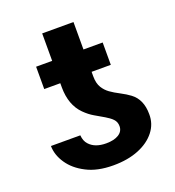

<svg xmlns="http://www.w3.org/2000/svg" viewBox="-124 -758 791 867"><g transform="rotate(-20 271.5 -325.0)"><path d="M360.4 -147.5Q360.4 -168 347.2 -181.6Q340.8 -188.5 331.1 -195.3Q321.3 -202.1 313.5 -206.8Q305.7 -211.4 291.3 -219.7Q276.9 -228 268.6 -232.9Q245.6 -246.1 223.6 -268.1Q175.8 -315.9 175.3 -400.4V-660.2H325.7V-399.4Q325.7 -365.2 338.9 -344.2Q350.6 -325.2 368.9 -312Q387.2 -298.8 415.5 -284.2Q439.9 -271.5 459 -257.3Q504.9 -223.1 504.9 -152.8Q505.9 -106 477.1 -69.3Q448.2 -32.2 396.2 -11.2Q344.2 9.8 274.9 9.8Q197.3 9.8 145.5 -17.6Q94.2 -43.9 66.7 -84.7Q39.1 -125.5 38.6 -168.9H179.7Q182.1 -140.6 196.8 -125Q223.6 -94.7 277.8 -94.7Q315.9 -94.7 338.1 -108.6Q360.4 -122.6 360.4 -147.5ZM98.1 -528.3H418V-420.9H98.1Z"/></g></svg>

Font: Inter Tight Stencil
Style: Bold
Weight: 700
Designer: Rasmus Andersson
Foundry: rsms
Version: Version 3.004;Glyphs 3.1.2 (3151)